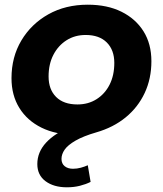

<svg xmlns="http://www.w3.org/2000/svg" viewBox="-20 -566 694 818"><path d="M265 232Q209 232 174 206Q139 180 139 133Q139 82 176.5 41.5Q214 1 283 -27L342 5Q331 6 320.5 7Q310 8 300 8Q218 8 157 -22Q96 -52 62.5 -106Q29 -160 29 -233Q29 -323 71 -393.5Q113 -464 186 -505Q259 -546 354 -546Q437 -546 497.5 -516Q558 -486 591.5 -432.5Q625 -379 625 -305Q625 -231 596.5 -170Q568 -109 515.5 -66Q463 -23 390 -2Q335 14 302 33Q269 52 255.5 71.5Q242 91 242 111Q242 131 255.5 142Q269 153 291 153Q308 153 324.5 148.5Q341 144 354 138L366 209Q346 219 320.5 225.5Q295 232 265 232ZM310 -121Q356 -121 391.5 -143.5Q427 -166 447 -205.5Q467 -245 467 -298Q467 -353 435 -385Q403 -417 345 -417Q299 -417 263.5 -394.5Q228 -372 207.5 -332.5Q187 -293 187 -240Q187 -185 219 -153Q251 -121 310 -121Z"/></svg>

Font: MOST Montserrat
Style: Bold Italic
Weight: 700
Italic angle: -11.3°
Designer: Julieta Ulanovsky
Foundry: Julieta Ulanovsky
Version: Version 8.000;March 11, 2024;FontCreator 15.0.0.2926 64-bit